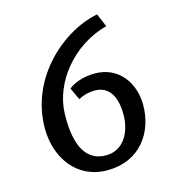

<svg xmlns="http://www.w3.org/2000/svg" viewBox="-114 -866 897 972"><g transform="rotate(-15 335.0 -380.0)"><path d="M78.1 -278.8C78.1 -124 170.9 7.8 329.1 7.8C505.4 7.8 589.8 -125.5 589.8 -265.1C589.8 -381.8 518.6 -482.4 393.1 -482.4C324.7 -482.4 273.9 -457 255.9 -439.9L285.2 -376.5C299.8 -385.7 331.5 -398.9 371.1 -398.9C427.2 -398.9 481 -363.8 481 -242.7C481 -153.8 435.5 -66.9 343.3 -66.9C220.7 -66.9 190.9 -190.4 194.8 -326.7C199.7 -484.4 327.6 -649.4 512.2 -698.7L482.9 -768.1C297.9 -732.4 78.1 -543 78.1 -278.8Z"/></g></svg>

Font: Merriweather Sans
Style: Regular
Weight: 400
Designer: Eben Sorkin ( eben@eyebytes.com )
Foundry: Eben Sorkin
Version: Version 1.003